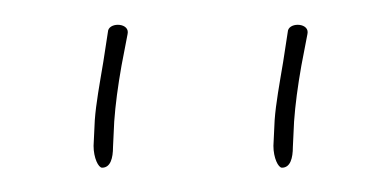

<svg xmlns="http://www.w3.org/2000/svg" viewBox="-20 -602 319 158"><path d="M57 -482C57 -472 61 -464 64 -464C71 -464 73 -472 73 -481L74 -502C75 -516 77 -531 80 -548L85 -574C87 -583 71 -584 69 -577L65 -551C62 -533 59 -517 58 -503ZM205 -482C205 -472 209 -464 212 -464C219 -464 221 -472 221 -481L222 -502C223 -516 225 -531 228 -548L233 -574C235 -583 219 -584 217 -577L213 -551C210 -533 207 -517 206 -503Z"/></svg>

Font: Stray Cat
Style: ExLtExt
Weight: 200
Version: Version 1.0